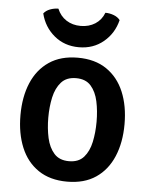

<svg xmlns="http://www.w3.org/2000/svg" viewBox="-52 -749 624 804"><g transform="rotate(5 260.0 -347.0)"><path d="M479 -247.5Q479 -170.5 454 -111.5Q429 -52.5 380.5 -19.8Q332 13 260 13Q188 13 139 -20.2Q90 -53.5 65.8 -112.2Q41.5 -171 41.5 -247.5Q41.5 -324.5 66.2 -383.2Q91 -442 139.8 -475Q188.5 -508 260 -508Q332.5 -508 381.2 -474.8Q430 -441.5 454.5 -383Q479 -324.5 479 -247.5ZM158.5 -247.5Q158.5 -202 167.2 -162.2Q176 -122.5 198 -97.8Q220 -73 260.5 -73Q301 -73 322.8 -97.8Q344.5 -122.5 353 -162.2Q361.5 -202 361.5 -247.5Q361.5 -293 353 -332.8Q344.5 -372.5 322.8 -397.2Q301 -422 260.5 -422Q220 -422 198 -397.2Q176 -372.5 167.2 -332.8Q158.5 -293 158.5 -247.5ZM420.5 -680Q406.5 -623.5 363.5 -587.8Q320.5 -552 260 -552Q199.5 -552 156.5 -587.8Q113.5 -623.5 99.5 -680Q109 -692.5 126.2 -699Q143.5 -705.5 161 -705.5Q173.5 -675 199.5 -658.2Q225.5 -641.5 260 -641.5Q294.5 -641.5 320.8 -658.2Q347 -675 358.5 -705.5Q376.5 -705.5 393.8 -699Q411 -692.5 420.5 -680Z"/></g></svg>

Font: Signika Light Medium
Style: Regular
Weight: 500
Version: Version 2.003;gftools[0.9.32]